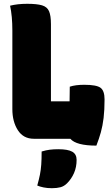

<svg xmlns="http://www.w3.org/2000/svg" viewBox="-20 -730 590 1010"><path d="M158 0Q103 0 74 -45Q45 -90 45 -156V-570Q45 -645 33 -700Q72 -710 123 -710Q174 -710 201 -702Q228 -694 238 -671Q248 -648 248 -603V-197H346Q346 -215 346.5 -234Q347 -253 347 -274Q377 -284 423 -284Q487 -284 508.5 -268.5Q530 -253 530 -207Q530 -151 525 -109.5Q520 -68 510.5 -34Q501 0 487 36Q381 36 350 0ZM199 67Q222 60 242 57.5Q262 55 287 55Q337 55 360 68Q383 81 383 111Q383 149 369.5 180Q356 211 333 234Q317 250 298 255Q279 260 253 260Q229 260 209.5 256Q190 252 176 246Q185 214 190 189Q195 164 197 136Q199 108 199 67Z"/></svg>

Font: Recursive Sn Csl St Blk
Style: Regular
Weight: 900
Version: Version 1.079;hotconv 1.0.112;makeotfexe 2.5.65598; ttfautoh